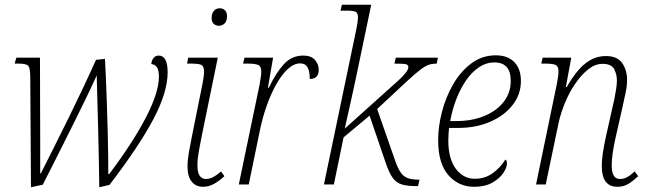

<svg xmlns="http://www.w3.org/2000/svg" viewBox="-20 -780 2737 812"><path d="M400 12Q399 -38 398 -104Q397 -170 395 -238.5Q393 -307 391.5 -366Q390 -425 389 -461Q371 -421 342.5 -362Q314 -303 281 -237Q248 -171 216.5 -108.5Q185 -46 161 1L111 12L108 -450Q108 -492 99.5 -501.5Q91 -511 59 -511H42L49 -536H149Q149 -455 149.5 -366.5Q150 -278 150 -195Q150 -112 150 -47H153Q177 -95 207 -154.5Q237 -214 269 -279Q301 -344 331 -407.5Q361 -471 386 -527L424 -531Q426 -498 428 -447.5Q430 -397 432 -339.5Q434 -282 435.5 -225Q437 -168 437.5 -120.5Q438 -73 438 -44H442Q544 -180 598 -285Q652 -390 652 -455Q652 -485 643 -496.5Q634 -508 620 -509Q621 -525 629.5 -535Q638 -545 651 -545Q689 -545 689 -474Q689 -391 629.5 -277.5Q570 -164 443 2Z M906 -671Q893 -671 884 -679Q875 -687 875 -704Q875 -723 884.5 -734Q894 -745 909 -745Q922 -745 931 -737Q940 -729 940 -712Q940 -690 929.5 -680.5Q919 -671 906 -671ZM839 10Q808 10 790.5 -12Q773 -34 773 -77Q773 -103 779 -136.5Q785 -170 792 -205L837 -429Q839 -440 841 -453.5Q843 -467 843 -476Q843 -499 832.5 -505Q822 -511 789 -511H771L776 -536H901L832 -199Q826 -170 820.5 -138Q815 -106 815 -81Q815 -23 851 -23Q867 -23 882.5 -31.5Q898 -40 915 -55L929 -35Q910 -17 887 -3.5Q864 10 839 10Z M1078 -423Q1080 -436 1082.5 -451Q1085 -466 1085 -477Q1085 -499 1072.5 -505Q1060 -511 1027 -511H1008L1014 -536H1135L1113 -409H1117Q1146 -470 1179.5 -507.5Q1213 -545 1263 -545Q1296 -545 1312 -526.5Q1328 -508 1328 -485Q1328 -446 1290 -446Q1290 -481 1280 -496.5Q1270 -512 1250 -512Q1223 -512 1197.5 -488.5Q1172 -465 1149 -424.5Q1126 -384 1108 -333Q1090 -282 1079 -228L1032 0H990Z M1739 7Q1702 7 1679 0Q1656 -7 1641 -27.5Q1626 -48 1612 -89L1543 -291L1433 -199L1392 0H1350L1485 -647Q1489 -665 1491.5 -682Q1494 -699 1494 -706Q1494 -725 1484.5 -730Q1475 -735 1449 -735H1420L1426 -760H1550L1494 -492Q1482 -433 1466.5 -364Q1451 -295 1438 -236L1664 -439Q1707 -478 1707 -496Q1707 -505 1698 -508Q1689 -511 1648 -511L1654 -536H1832L1827 -511Q1809 -511 1794.5 -506.5Q1780 -502 1759.5 -486.5Q1739 -471 1706 -441L1575 -319L1652 -98Q1663 -67 1675 -50Q1687 -33 1705 -26.5Q1723 -20 1754 -20L1748 7Z M1985 10Q1920 10 1876.5 -39Q1833 -88 1833 -188Q1833 -244 1849 -306.5Q1865 -369 1896.5 -423.5Q1928 -478 1973.5 -512Q2019 -546 2077 -546Q2127 -546 2155 -517.5Q2183 -489 2183 -437Q2183 -381 2148 -336Q2113 -291 2053 -265Q1993 -239 1918 -239H1879Q1878 -230 1877 -214Q1876 -198 1876 -186Q1876 -109 1907.5 -66.5Q1939 -24 1988 -24Q2032 -24 2065 -48.5Q2098 -73 2117 -105Q2124 -102 2124 -90Q2124 -71 2108 -47.5Q2092 -24 2061 -7Q2030 10 1985 10ZM1910 -268Q1975 -268 2027 -289Q2079 -310 2109.5 -348.5Q2140 -387 2140 -438Q2140 -516 2071 -516Q2036 -516 2005 -495Q1974 -474 1950 -438.5Q1926 -403 1909 -358.5Q1892 -314 1884 -268Z M2591 10Q2525 10 2525 -78Q2525 -103 2529.5 -133Q2534 -163 2542 -200L2571 -329Q2574 -340 2578 -360Q2582 -380 2585.5 -401.5Q2589 -423 2589 -440Q2589 -465 2577.5 -487.5Q2566 -510 2528 -510Q2497 -510 2468 -487Q2439 -464 2413.5 -427Q2388 -390 2370 -346.5Q2352 -303 2343 -263L2288 0H2247L2335 -425Q2337 -437 2339.5 -451.5Q2342 -466 2342 -477Q2342 -499 2330.5 -505Q2319 -511 2285 -511H2269L2275 -536H2396L2373 -412H2377Q2417 -482 2456.5 -512.5Q2496 -543 2542 -543Q2591 -543 2611.5 -513Q2632 -483 2632 -442Q2632 -416 2625.5 -386.5Q2619 -357 2614 -333L2583 -196Q2576 -165 2571.5 -135Q2567 -105 2567 -80Q2567 -23 2602 -23Q2618 -23 2632.5 -31Q2647 -39 2664 -55L2679 -35Q2659 -16 2638.5 -3Q2618 10 2591 10Z"/></svg>

Font: Noto Serif SemiCondensed ExtraLight
Style: Italic
Weight: 200
Width: 4
Italic angle: -12°
Designer: Monotype Design Team
Foundry: Monotype Imaging Inc.
Version: Version 2.013